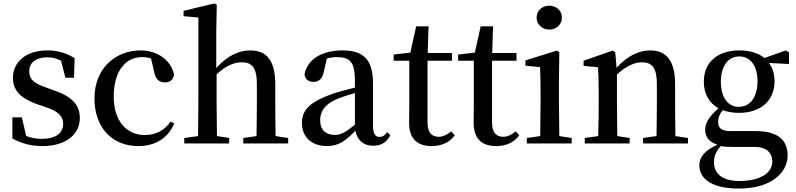

<svg xmlns="http://www.w3.org/2000/svg" viewBox="-20 -834 4629 1116"><path d="M252 -324C176 -349 150 -373 150 -420C150 -469 188 -501 256 -501C284 -501 309 -494 335 -481L360 -382H410L414 -496C364 -526 317 -541 255 -541C127 -541 55 -470 55 -381C55 -304 108 -260 191 -230L244 -212C319 -187 347 -159 347 -114C347 -60 305 -27 221 -27C187 -27 159 -33 132 -44L107 -152H52V-29C107 0 158 15 225 15C368 15 444 -56 444 -148C444 -221 402 -272 295 -308Z M972 -127C936 -76 884 -49 822 -49C716 -49 641 -130 641 -273C641 -418 708 -502 805 -502C823 -502 840 -500 858 -494L876 -417C883 -376 904 -355 939 -355C967 -355 984 -368 992 -398C977 -481 897 -541 797 -541C654 -541 529 -439 529 -262C529 -90 634 15 783 15C887 15 957 -33 993 -117Z M1582 -43C1581 -99 1580 -177 1580 -232V-344C1580 -485 1528 -541 1434 -541C1362 -541 1295 -504 1237 -438V-649L1240 -806L1226 -814L1047 -771V-740L1133 -732V-232C1133 -180 1132 -100 1131 -43L1051 -32V0H1312V-32L1241 -43C1240 -99 1239 -179 1239 -232V-402C1294 -453 1341 -472 1386 -472C1444 -472 1473 -441 1473 -346V-232C1473 -177 1472 -99 1471 -43L1394 -32V0H1655V-32Z M2043 -109C1987 -64 1962 -50 1926 -50C1876 -50 1841 -76 1841 -135C1841 -185 1864 -229 1952 -264C1973 -272 2007 -283 2043 -293ZM2232 -66C2215 -46 2204 -38 2186 -38C2163 -38 2148 -54 2148 -104V-350C2148 -487 2093 -541 1971 -541C1848 -541 1767 -488 1750 -402C1754 -373 1773 -358 1803 -358C1834 -358 1855 -378 1863 -420L1880 -494C1902 -500 1921 -502 1939 -502C2014 -502 2043 -473 2043 -366V-325C2001 -315 1957 -302 1923 -292C1777 -242 1735 -193 1735 -119C1735 -33 1797 15 1879 15C1949 15 1988 -15 2046 -74C2056 -20 2092 13 2148 13C2193 13 2225 -3 2249 -48Z M2603 -70C2575 -49 2555 -39 2530 -39C2490 -39 2465 -63 2465 -120V-481H2607V-526H2466L2471 -681H2399L2365 -528L2268 -517V-481H2359V-217C2359 -176 2358 -150 2358 -120C2358 -28 2405 15 2489 15C2550 15 2595 -8 2623 -48Z M2978 -70C2950 -49 2930 -39 2905 -39C2865 -39 2840 -63 2840 -120V-481H2982V-526H2841L2846 -681H2774L2740 -528L2643 -517V-481H2734V-217C2734 -176 2733 -150 2733 -120C2733 -28 2780 15 2864 15C2925 15 2970 -8 2998 -48Z M3173 -662C3213 -662 3246 -691 3246 -732C3246 -773 3213 -801 3173 -801C3132 -801 3099 -773 3099 -732C3099 -691 3132 -662 3173 -662ZM3231 -43C3230 -99 3229 -179 3229 -232V-381L3231 -530L3217 -540L3034 -483V-452L3119 -444C3121 -396 3122 -358 3122 -296V-232C3122 -180 3121 -100 3120 -43L3042 -32V0H3303V-32Z M3906 -43C3905 -99 3904 -177 3904 -232V-345C3904 -483 3852 -541 3759 -541C3692 -541 3624 -507 3564 -440L3556 -530L3541 -540L3372 -481V-451L3456 -443C3458 -397 3460 -359 3460 -296V-232C3460 -180 3459 -100 3457 -43L3379 -32V0H3640V-32L3568 -43C3567 -99 3566 -179 3566 -232V-401C3621 -451 3668 -472 3711 -472C3770 -472 3798 -440 3798 -346V-232C3798 -177 3797 -99 3796 -43L3718 -32V0H3979V-32Z M4274 -213C4209 -213 4170 -271 4170 -359C4170 -448 4211 -506 4277 -506C4344 -506 4383 -449 4383 -362C4383 -273 4343 -213 4274 -213ZM4366 20C4441 20 4469 59 4469 106C4469 169 4403 218 4276 218C4188 218 4130 182 4130 109C4130 72 4143 45 4170 15C4191 19 4211 20 4243 20ZM4566 -530 4548 -541 4423 -497C4388 -526 4338 -541 4277 -541C4151 -541 4071 -472 4071 -360C4071 -288 4102 -235 4156 -205C4100 -155 4079 -119 4079 -80C4079 -34 4104 -8 4150 7C4076 41 4045 79 4045 126C4045 203 4113 262 4276 262C4463 262 4558 169 4558 70C4558 -19 4502 -72 4374 -72H4227C4171 -72 4154 -92 4154 -125C4154 -150 4162 -170 4181 -194C4208 -183 4240 -178 4276 -178C4401 -178 4482 -249 4482 -360C4482 -403 4471 -439 4450 -468L4566 -462Z"/></svg>

Font: Source Han Serif CN SemiBold
Style: Regular
Weight: 600
Designer: Ryoko NISHIZUKA 西塚涼子 (kana & ideographs); Frank Grießhammer (Latin, Greek & Cyrillic); Wenlong ZHANG 张文龙 (bopomofo); San
Foundry: Adobe Systems Incorporated
Version: Version 1.000;PS 1;hotconv 16.6.53;makeotf.lib2.5.65590